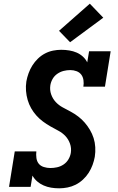

<svg xmlns="http://www.w3.org/2000/svg" viewBox="-20 -1013 640 1041"><path d="M301 8Q278 8 257 4.5Q236 1 216.5 -7.5Q197 -16 181.5 -29.5Q166 -43 156 -61L146 0H29L60 -192H177Q175 -174 177.5 -156Q180 -138 190 -125.5Q200 -113 217.5 -107.5Q235 -102 253 -102Q271 -102 289.5 -106Q308 -110 324.5 -121Q341 -132 351 -149Q361 -166 364 -184Q368 -210 359.5 -234Q351 -258 334.5 -275.5Q318 -293 296 -304.5Q274 -316 253 -328Q232 -340 212.5 -354.5Q193 -369 177 -387Q161 -405 149 -426Q137 -447 130 -471Q123 -495 121 -520.5Q119 -546 123 -572Q127 -594 135 -616Q143 -638 155.5 -658Q168 -678 185.5 -695Q203 -712 224 -723Q245 -734 267.5 -738.5Q290 -743 312 -743Q334 -743 355.5 -739.5Q377 -736 395.5 -728Q414 -720 429 -706.5Q444 -693 453 -675L463 -735H580L549 -543H432Q435 -561 432.5 -578.5Q430 -596 420.5 -608.5Q411 -621 395 -627Q379 -633 361 -633Q343 -633 325 -628.5Q307 -624 291 -613Q275 -602 265.5 -585.5Q256 -569 253 -551Q249 -525 257.5 -501Q266 -477 282.5 -459.5Q299 -442 320.5 -430.5Q342 -419 363.5 -407.5Q385 -396 404.5 -381Q424 -366 439.5 -348Q455 -330 467.5 -309Q480 -288 487.5 -264.5Q495 -241 496.5 -215Q498 -189 494 -163Q490 -141 482 -119Q474 -97 461 -76.5Q448 -56 429.5 -39Q411 -22 390 -11.5Q369 -1 346 3.5Q323 8 301 8ZM360 -784 300 -846 467 -993 540 -917Z"/></svg>

Font: Iosevka HT Extrabold Extended
Style: Italic
Weight: 800
Width: 7
Italic angle: -9°
Monospace: yes
Designer: Belleve Invis
Foundry: Belleve Invis
Version: Version 32.3.0; ttfautohint (v1.8.4)